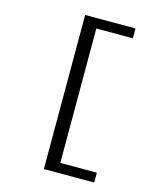

<svg xmlns="http://www.w3.org/2000/svg" viewBox="-126 -795 851 1035"><g transform="rotate(15 300.0 -278.0)"><path d="M219 152V-708H500V-653H296V97H500V152Z"/></g></svg>

Font: TypoPRO Source Code Pro
Style: Regular
Weight: 500
Monospace: yes
Designer: Paul D. Hunt, Teo Tuominen
Foundry: Adobe Systems Incorporated
Version: Version 2.010;PS 1.0;hotconv 1.0.84;makeotf.lib2.5.63406